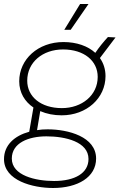

<svg xmlns="http://www.w3.org/2000/svg" viewBox="-24 -736 599 959"><path d="M284 -160C409 -160 503 -246 503 -356C503 -390 493 -421 475 -446L553 -549L515 -551C492 -526 471 -500 452 -472C415 -506 359 -526 293 -526C166 -526 72 -440 72 -330C72 -273 100 -228 143 -199L122 -78C49 -58 -4 -12 -4 59C-4 166 140 203 241 203C364 203 456 149 456 56C456 -53 317 -90 214 -90C196 -90 178 -89 161 -86L177 -181C209 -167 245 -160 284 -160ZM246 168C154 168 35 141 35 56C35 -22 118 -55 208 -55C302 -55 418 -28 418 58C418 129 350 168 246 168ZM285 -196C180 -196 112 -253 112 -333C112 -425 189 -489 291 -489C396 -489 464 -432 464 -352C464 -260 385 -196 285 -196ZM329 -587 418 -716H376L297 -587Z"/></svg>

Font: Fixel Display 20240404 ExLight
Style: Italic
Weight: 200
Italic angle: -10°
Designer: AlfaBravo + MacPaw
Foundry: Kyrylo Tkachov, Marchela Mozhyna, Serhii Makarenko, Maria Weinstein, Zakhar Kryvoshyya
Version: Version 1.211;Glyphs 3.2 (3225)